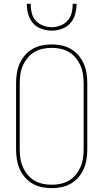

<svg xmlns="http://www.w3.org/2000/svg" viewBox="-20 -975 540 1003"><path d="M250 8Q224 8 198 2.5Q172 -3 149.5 -16Q127 -29 110 -49Q93 -69 82.5 -93Q72 -117 68 -143Q64 -169 64 -195V-540Q64 -566 68 -592Q72 -618 82.5 -642Q93 -666 110 -686Q127 -706 149.5 -719Q172 -732 198 -737.5Q224 -743 250 -743Q276 -743 302 -737.5Q328 -732 350.5 -719Q373 -706 390 -686Q407 -666 417.5 -642Q428 -618 432 -592Q436 -566 436 -540V-195Q436 -169 432 -143Q428 -117 417.5 -93Q407 -69 390 -49Q373 -29 350.5 -16Q328 -3 302 2.5Q276 8 250 8ZM250 -10Q274 -10 297 -15Q320 -20 340.5 -32Q361 -44 376 -62.5Q391 -81 400.5 -102.5Q410 -124 413.5 -147.5Q417 -171 417 -195V-540Q417 -564 413.5 -587.5Q410 -611 400.5 -632.5Q391 -654 376 -672.5Q361 -691 340.5 -703Q320 -715 297 -720Q274 -725 250 -725Q226 -725 203 -720Q180 -715 159.5 -703Q139 -691 124 -672.5Q109 -654 99.5 -632.5Q90 -611 86.5 -587.5Q83 -564 83 -540V-195Q83 -171 86.5 -147.5Q90 -124 99.5 -102.5Q109 -81 124 -62.5Q139 -44 159.5 -32Q180 -20 203 -15Q226 -10 250 -10ZM250 -815Q223 -815 196.5 -824.5Q170 -834 152.5 -854Q135 -874 127.5 -901Q120 -928 120 -955H140Q140 -932 145.5 -908.5Q151 -885 166.5 -867.5Q182 -850 204.5 -841.5Q227 -833 250 -833Q273 -833 295.5 -841.5Q318 -850 333.5 -867.5Q349 -885 354.5 -908.5Q360 -932 360 -955H380Q380 -928 372.5 -901Q365 -874 347.5 -854Q330 -834 303.5 -824.5Q277 -815 250 -815Z"/></svg>

Font: Iosevka Curly Thin
Style: Regular
Weight: 100
Monospace: yes
Designer: Belleve Invis
Foundry: Belleve Invis
Version: Version 22.1.2; ttfautohint (v1.8.4)